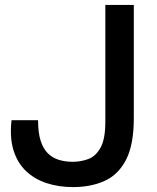

<svg xmlns="http://www.w3.org/2000/svg" viewBox="-20 -747 640 782"><path d="M277 15Q219.5 15 170.2 -1Q121 -17 86 -50.2Q51 -83.5 35 -135Q19 -186.5 27 -257.5H135Q135 -207 145.5 -174Q156 -141 175.2 -122.2Q194.5 -103.5 220.2 -95.8Q246 -88 276 -88Q309 -88 339.5 -99.2Q370 -110.5 389.5 -145.5Q409 -180.5 409 -250.5V-727H525V-265.5Q525 -158.5 493.8 -97.2Q462.5 -36 406.8 -10.5Q351 15 277 15Z"/></svg>

Font: Spline Sans Mono Medium
Style: Regular
Weight: 500
Monospace: yes
Version: Version 1.004